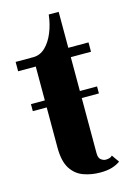

<svg xmlns="http://www.w3.org/2000/svg" viewBox="-110 -732 534 794"><g transform="rotate(-15 157.0 -335.0)"><path d="M218 9Q181 9 147.8 -2.8Q114.5 -14.5 94 -46Q73.5 -77.5 73.5 -136.5V-308.5H14V-338.5H73.5V-483.5H-2V-523.5H73.5Q103 -523.5 125.5 -545.2Q148 -567 162.2 -602Q176.5 -637 181 -677.5H223.5V-523.5H310V-483.5H223.5V-338.5H297V-308.5H223.5V-72Q223.5 -51.5 233.8 -44Q244 -36.5 253.5 -36.5Q274 -36.5 282 -46.5L304.5 -14.5Q289 -3.5 268.5 2.8Q248 9 218 9Z"/></g></svg>

Font: Imbue 10pt Black
Style: Regular
Weight: 900
Designer: Tyler Finck
Foundry: Etcetera Type Company
Version: Version 1.102; ttfautohint (v1.8.3)